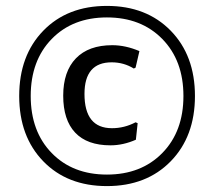

<svg xmlns="http://www.w3.org/2000/svg" viewBox="-20 -618 726 650"><path d="M126.5 -514Q208 -598 342 -598Q476 -598 558 -514Q640 -430 640 -293Q640 -156 558 -72Q476 12 342 12Q208 12 126.5 -72Q45 -156 45 -293Q45 -430 126.5 -514ZM529.5 -486Q458 -559 342 -559Q226 -559 155 -486Q84 -413 84 -293Q84 -173 155 -100Q226 -27 342 -27Q458 -27 529.5 -100Q601 -173 601 -293Q601 -413 529.5 -486ZM360 -465Q405 -465 452 -445L439 -389L433 -386Q399 -407 358 -407Q266 -407 266 -300Q266 -184 359 -184Q401 -184 439 -204L446 -201L440 -145Q397 -126 354 -126Q275 -126 234.5 -169Q194 -212 194 -294Q194 -376 237 -420.5Q280 -465 360 -465Z"/></svg>

Font: Alegreya Sans Medium
Style: Regular
Weight: 500
Designer: Juan Pablo del Peral
Foundry: Huerta Tipografica
Version: Version 2.007